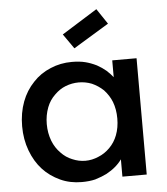

<svg xmlns="http://www.w3.org/2000/svg" viewBox="-56 -848 789 906"><g transform="rotate(-5 339.0 -394.5)"><path d="M37.1 -277.8Q37.1 -340.8 57.1 -394Q76.2 -444.8 112.8 -482.9Q147 -520 195.8 -540Q242.7 -560.1 296.9 -560.1Q334 -560.1 360.8 -553.2Q386.2 -546.9 414.1 -533.2Q438 -520 457 -503.9Q475.6 -486.8 487.8 -471.2V-550.8H603V0H487.8V-82Q474.6 -63.5 456.1 -47.9Q438.5 -32.7 413.1 -19Q392.1 -8.3 358.9 2Q331.1 8.8 294.9 8.8Q239.3 8.8 193.8 -12.2Q145 -34.7 111.8 -70.8Q77.1 -108.4 57.1 -162.1Q37.1 -215.3 37.1 -277.8ZM153.8 -277.8Q153.8 -235.4 168 -198.2Q181.2 -164.1 206.1 -139.2Q229 -114.7 258.8 -103Q289.1 -89.8 320.8 -89.8Q352.5 -89.8 382.8 -103Q412.6 -114.7 437 -139.2Q461.4 -163.6 474.1 -196.8Q487.8 -232.4 487.8 -275.9Q487.8 -319.3 474.1 -355Q461.9 -386.2 437 -413.1Q412.6 -436 382.8 -449.2Q353 -460.9 320.8 -460.9Q289.1 -460.9 258.8 -449.2Q230 -438 206.1 -414.1Q180.7 -390.1 168 -356.9Q153.8 -319.8 153.8 -277.8ZM266.1 -692.9 434.1 -797.9 482.9 -725.1 314.9 -623Z"/></g></svg>

Font: PoppinsZ Medium
Style: Regular
Weight: 500
Designer: Ninad Kale (Devanagari), Jonny Pinhorn (Latin)
Foundry: Indian Type Foundry
Version: Version 3.002;FEAKit 1.0